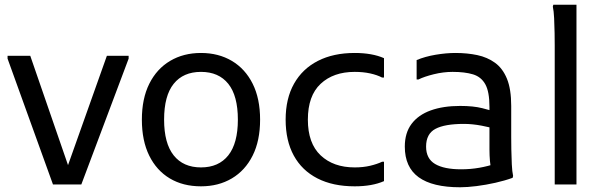

<svg xmlns="http://www.w3.org/2000/svg" viewBox="-20 -780 2554 812"><path d="M204 0 12 -532V-544H108L280 -46H255L432 -544H524V-532L324 0Z M580 -274Q580 -363 611.5 -426Q643 -489 699.5 -522.5Q756 -556 830 -556Q904 -556 960.5 -522.5Q1017 -489 1048.5 -426Q1080 -363 1080 -274Q1080 -185 1048.5 -122Q1017 -59 960.5 -25.5Q904 8 830 8Q754 8 698 -25.5Q642 -59 611 -122Q580 -185 580 -274ZM674 -274Q674 -174 714.5 -123Q755 -72 830 -72Q905 -72 945.5 -123Q986 -174 986 -274Q986 -375 945.5 -425.5Q905 -476 830 -476Q755 -476 714.5 -425.5Q674 -375 674 -274Z M1188 -274Q1188 -363 1223.5 -426Q1259 -489 1324.5 -522.5Q1390 -556 1480 -556Q1554 -556 1604 -534V-452H1596Q1575 -463 1545.5 -469.5Q1516 -476 1480 -476Q1390 -476 1336 -425.5Q1282 -375 1282 -274Q1282 -174 1336 -123Q1390 -72 1480 -72Q1516 -72 1545.5 -79Q1575 -86 1596 -96H1604V-14Q1554 8 1480 8Q1388 8 1322.5 -25.5Q1257 -59 1222.5 -122Q1188 -185 1188 -274Z M1926 12Q1809 12 1750.5 -30.5Q1692 -73 1692 -160Q1692 -218 1720.5 -256Q1749 -294 1801.5 -313Q1854 -332 1926 -332Q1982 -332 2019.5 -322.5Q2057 -313 2084 -304V-232Q2057 -241 2017 -248.5Q1977 -256 1942 -256Q1861 -256 1821.5 -235Q1782 -214 1782 -160Q1782 -109 1820 -86.5Q1858 -64 1930 -64Q1970 -64 2007 -70.5Q2044 -77 2076 -88L2058 -61Q2056 -69 2054.5 -79Q2053 -89 2052 -100Q2051 -111 2050.5 -123Q2050 -135 2050 -148V-328Q2050 -392 2032.5 -423.5Q2015 -455 1980.5 -465.5Q1946 -476 1894 -476Q1855 -476 1814.5 -466Q1774 -456 1750 -444H1742V-526Q1778 -541 1822.5 -548.5Q1867 -556 1906 -556Q1956 -556 1998.5 -547Q2041 -538 2073.5 -514.5Q2106 -491 2124 -447Q2142 -403 2142 -332V-200Q2142 -180 2142.5 -148Q2143 -116 2144.5 -85Q2146 -54 2150 -36L2148 -28Q2115 -16 2075 -7Q2035 2 1995.5 7Q1956 12 1926 12Z M2326 0V-588Q2326 -608 2325.5 -640Q2325 -672 2323.5 -703Q2322 -734 2318 -752L2320 -760H2418V0Z"/></svg>

Font: Kufam
Style: Regular
Weight: 400
Designer: Wael Morcos, Artur Schmal
Foundry: Original Type
Version: Version 1.301; ttfautohint (v1.8.3)